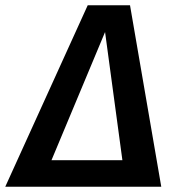

<svg xmlns="http://www.w3.org/2000/svg" viewBox="-63 -711 667 731"><path d="M551 0H-43L271 -691H432ZM133 -101H403L337 -589Z"/></svg>

Font: FiraGO Medium
Style: Italic
Weight: 500
Italic angle: -8°
Designer: bBox Type GmbH
Foundry: bBox Type GmbH
Version: Version 1.001